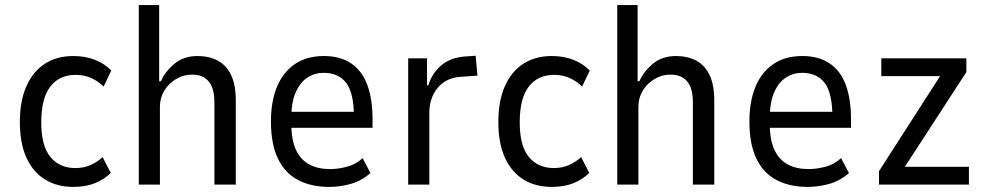

<svg xmlns="http://www.w3.org/2000/svg" viewBox="-20 -725 3875 754"><path d="M268 9Q203 9 156 -20.5Q109 -50 83.5 -106.5Q58 -163 58 -246Q58 -328 83.5 -386Q109 -444 156 -474.5Q203 -505 268 -505Q315 -505 353 -490Q391 -475 417 -448L387 -385Q366 -406 338.5 -418.5Q311 -431 277 -431Q213 -431 177.5 -385Q142 -339 142 -244Q142 -152 178 -108.5Q214 -65 276 -65Q310 -65 337 -77.5Q364 -90 383 -108L415 -46Q389 -20 352.5 -5.5Q316 9 268 9Z M525 0V-705H605V-406H612Q629 -445 665.5 -475Q702 -505 756 -505Q801 -505 835 -487Q869 -469 887.5 -430.5Q906 -392 906 -329V0H822V-323Q822 -361 812 -384.5Q802 -408 782.5 -420Q763 -432 734 -432Q701 -432 672 -415Q643 -398 625.5 -369.5Q608 -341 608 -306V0Z M1273 9Q1202 9 1150.5 -18Q1099 -45 1071.5 -102Q1044 -159 1044 -248Q1044 -326 1067.5 -383.5Q1091 -441 1137.5 -473Q1184 -505 1252 -505Q1316 -505 1359 -476Q1402 -447 1422.5 -391.5Q1443 -336 1443 -256V-223H1107V-286H1387L1370 -264Q1370 -360 1339.5 -399.5Q1309 -439 1251 -439Q1216 -439 1187.5 -420.5Q1159 -402 1141.5 -363Q1124 -324 1124 -260V-239Q1124 -175 1142.5 -136Q1161 -97 1195 -79Q1229 -61 1276 -61Q1307 -61 1342 -70Q1377 -79 1404 -104L1435 -45Q1398 -14 1356.5 -2.5Q1315 9 1273 9Z M1583 0V-496H1657V-390H1662Q1677 -438 1712.5 -468Q1748 -498 1803 -503L1848 -506L1855 -428L1784 -423Q1730 -418 1698 -379Q1666 -340 1666 -281V0Z M2147 9Q2082 9 2035 -20.5Q1988 -50 1962.5 -106.5Q1937 -163 1937 -246Q1937 -328 1962.5 -386Q1988 -444 2035 -474.5Q2082 -505 2147 -505Q2194 -505 2232 -490Q2270 -475 2296 -448L2266 -385Q2245 -406 2217.5 -418.5Q2190 -431 2156 -431Q2092 -431 2056.5 -385Q2021 -339 2021 -244Q2021 -152 2057 -108.5Q2093 -65 2155 -65Q2189 -65 2216 -77.5Q2243 -90 2262 -108L2294 -46Q2268 -20 2231.5 -5.5Q2195 9 2147 9Z M2404 0V-705H2484V-406H2491Q2508 -445 2544.5 -475Q2581 -505 2635 -505Q2680 -505 2714 -487Q2748 -469 2766.5 -430.5Q2785 -392 2785 -329V0H2701V-323Q2701 -361 2691 -384.5Q2681 -408 2661.5 -420Q2642 -432 2613 -432Q2580 -432 2551 -415Q2522 -398 2504.5 -369.5Q2487 -341 2487 -306V0Z M3152 9Q3081 9 3029.5 -18Q2978 -45 2950.5 -102Q2923 -159 2923 -248Q2923 -326 2946.5 -383.5Q2970 -441 3016.5 -473Q3063 -505 3131 -505Q3195 -505 3238 -476Q3281 -447 3301.5 -391.5Q3322 -336 3322 -256V-223H2986V-286H3266L3249 -264Q3249 -360 3218.5 -399.5Q3188 -439 3130 -439Q3095 -439 3066.5 -420.5Q3038 -402 3020.5 -363Q3003 -324 3003 -260V-239Q3003 -175 3021.5 -136Q3040 -97 3074 -79Q3108 -61 3155 -61Q3186 -61 3221 -70Q3256 -79 3283 -104L3314 -45Q3277 -14 3235.5 -2.5Q3194 9 3152 9Z M3432 0V-53L3691 -456L3698 -426H3441V-496H3775V-442L3514 -40L3508 -70H3785V0Z"/></svg>

Font: Nunito Sans 7pt Condensed
Style: Regular
Weight: 400
Width: 3
Designer: Vernon Adams
Foundry: Vernon Adams
Version: Version 3.101;gftools[0.9.27]